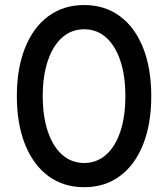

<svg xmlns="http://www.w3.org/2000/svg" viewBox="-20 -741 678 774"><path d="M47.9 -353.5Q47.9 -465.3 81.1 -548.3Q114.3 -631.3 175.3 -676Q236.3 -720.7 319.3 -720.7Q401.9 -720.7 462.9 -676Q523.9 -631.3 556.9 -548.3Q589.8 -465.3 589.8 -353.5Q589.8 -241.7 556.9 -158.7Q523.9 -75.7 462.9 -31Q401.9 13.7 319.3 13.7Q236.3 13.7 175.3 -31Q114.3 -75.7 81.1 -158.7Q47.9 -241.7 47.9 -353.5ZM485.4 -353.5Q485.4 -435.5 465.1 -496.3Q444.8 -557.1 407.5 -590.1Q370.1 -623 319.3 -623Q268.6 -623 231 -590.1Q193.4 -557.1 172.9 -496.3Q152.3 -435.5 152.3 -353.5Q152.3 -271.5 172.9 -210.7Q193.4 -149.9 231 -116.9Q268.6 -84 319.3 -84Q370.1 -84 407.5 -116.9Q444.8 -149.9 465.1 -210.7Q485.4 -271.5 485.4 -353.5Z"/></svg>

Font: Wanted Sans Medium
Style: Regular
Weight: 500
Designer: Original Design by Kil Hyung-jin and Kang Hanbin, Wanted Lab, Inc; Hangeul from Source Han Sans by Jang Soo-young and Ka
Foundry: Wanted Lab, Inc.
Version: Version 1.001